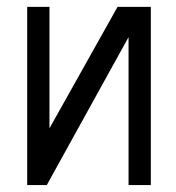

<svg xmlns="http://www.w3.org/2000/svg" viewBox="-20 -535 510 555"><path d="M58.6 0V-515.1H123V-164.1L319.8 -515.1H416V0H351.6V-427.7L115.2 0Z"/></svg>

Font: News Cycle
Style: Regular
Weight: 500
Version: Version 0.5.2